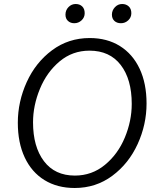

<svg xmlns="http://www.w3.org/2000/svg" viewBox="-20 -926 776 959"><path d="M69 -313Q69 -418 113.5 -516Q158 -614 240 -675Q322 -736 428 -736Q515 -736 579 -696Q643 -656 677.5 -582.5Q712 -509 712 -409Q712 -304 667.5 -206.5Q623 -109 541 -48Q459 13 353 13Q266 13 202 -26.5Q138 -66 103.5 -139.5Q69 -213 69 -313ZM638 -407Q638 -530 583 -601.5Q528 -673 427 -673Q342 -673 278 -619.5Q214 -566 179.5 -482.5Q145 -399 145 -315Q145 -193 199.5 -121Q254 -49 354 -49Q439 -49 504 -102.5Q569 -156 603.5 -239Q638 -322 638 -407ZM307 -853Q307 -875 322 -890.5Q337 -906 358 -906Q378 -906 390.5 -894Q403 -882 403 -860Q403 -839 387.5 -824.5Q372 -810 351 -810Q332 -810 319.5 -821.5Q307 -833 307 -853ZM539 -853Q539 -874 554 -890Q569 -906 590 -906Q610 -906 623 -894Q636 -882 636 -860Q636 -839 620.5 -824.5Q605 -810 584 -810Q564 -810 551.5 -821.5Q539 -833 539 -853Z"/></svg>

Font: Nebula Sans Book
Style: Regular
Weight: 400
Italic angle: -9°
Designer: Paul D. Hunt for Adobe (as Source Sans)
Foundry: Nebula Entertainment & Broadcasting LLC
Version: Version 1.010